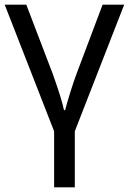

<svg xmlns="http://www.w3.org/2000/svg" viewBox="-20 -556 548 816"><path d="M297.9 240.2H210V2L0 -536.1H91.8L204.1 -242.2Q242.7 -134.3 252 -87.9H256.8Q263.7 -115.7 278.6 -163.3Q293.5 -210.9 305.2 -242.2L416 -536.1H507.8L297.9 2Z"/></svg>

Font: NotoPenekeko
Style: Regular
Weight: 400
Designer: Monotype Design team
Foundry: Monotype Imaging Inc.
Version: Version 1.04